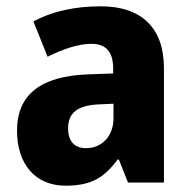

<svg xmlns="http://www.w3.org/2000/svg" viewBox="-20 -579 601 609"><path d="M300 -559C215 -559 143 -542 86 -511L131 -399C181 -424 229 -440 270 -440C314 -440 339 -417 339 -361V-346L256 -343C111 -337 34 -280 34 -165C34 -57 93 10 188 10C270 10 311 -16 353 -73H357L386 0H500V-363C500 -492 427 -559 300 -559ZM295 -248 340 -250V-204C340 -146 302 -109 253 -109C218 -109 196 -129 196 -172C196 -220 224 -245 295 -248Z"/></svg>

Font: Noto Sans Lao Looped SemiCondensed ExtraBold
Style: Regular
Weight: 800
Width: 4
Designer: Mark Frömberg, Ben Mitchell
Foundry: The Fontpad Ltd
Version: Version 1.002